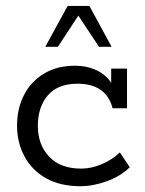

<svg xmlns="http://www.w3.org/2000/svg" viewBox="-20 -634 502 664"><path d="M257.4 10Q188.8 10 139.7 -17.4Q90.7 -44.8 64.9 -92.6Q39 -140.3 39 -199.7Q39 -258.8 63 -305.4Q87 -352 132 -379.3Q176.9 -406.7 239.7 -406.7Q274 -406.7 302.8 -395.8Q331.7 -384.9 351.2 -364.7Q370.6 -344.6 375.4 -315.8L364.5 -314.5V-396.7H419.3V-259.5H369.4Q347.4 -344.5 247.6 -344.5Q180.3 -344.5 145.6 -304.4Q110.9 -264.3 110.9 -198.4Q110.9 -133.8 149.8 -92.4Q188.7 -50.9 261.1 -50.9Q297.2 -50.9 333.9 -67.1Q370.6 -83.3 394.3 -107L428.7 -55.8Q397.7 -24.8 349.9 -7.4Q302.1 10 257.4 10ZM136.6 -472.2 213.9 -613.5H289.2L365.9 -472.2H322.3L250.9 -580L180.2 -472.2Z"/></svg>

Font: Rokkitt SemiBold
Style: Regular
Weight: 600
Designer: Vernon Adams
Foundry: Vernon Adams
Version: Version 3.103